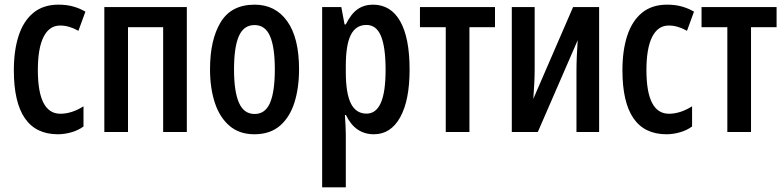

<svg xmlns="http://www.w3.org/2000/svg" viewBox="-20 -572 3397 832"><path d="M231 9.8Q40 9.8 40 -267.6Q40 -353.5 60.8 -417.2Q81.5 -481 124.5 -516.4Q167.5 -551.8 233.4 -551.8Q268.6 -551.8 296.9 -543.9Q325.2 -536.1 350.1 -521.5L319.8 -438.5Q279.3 -461.4 240.7 -461.4Q193.8 -461.4 168.9 -412.4Q144 -363.3 144 -268.1Q144 -79.1 241.7 -79.1Q290.5 -79.1 341.8 -111.3V-23.9Q318.4 -6.8 288.6 1.5Q258.8 9.8 231 9.8Z M789.6 -541.5V0H687V-454.1H534.7V0H432.1V-541.5Z M1275.9 -272Q1275.9 -191.4 1255.9 -127.7Q1235.8 -64 1193.1 -27.1Q1150.4 9.8 1082 9.8Q1017.1 9.8 974.4 -26.9Q931.6 -63.5 910.9 -127Q890.1 -190.4 890.1 -272Q890.1 -399.9 936.3 -475.8Q982.4 -551.8 1083.5 -551.8Q1173.3 -551.8 1224.6 -480Q1275.9 -408.2 1275.9 -272ZM994.1 -271Q994.1 -175.8 1015.4 -127Q1036.6 -78.1 1083.5 -78.1Q1129.4 -78.1 1150.1 -126.2Q1170.9 -174.3 1170.9 -272Q1170.9 -367.2 1150.1 -415.3Q1129.4 -463.4 1083 -463.4Q1036.1 -463.4 1015.1 -415.5Q994.1 -367.7 994.1 -271Z M1596.2 -551.8Q1673.3 -551.8 1714.1 -480Q1754.9 -408.2 1754.9 -270.5Q1754.9 -137.2 1714.1 -63.7Q1673.3 9.8 1600.1 9.8Q1519 9.8 1479 -73.7H1474.6Q1476.1 -48.3 1477.3 -27.6Q1478.5 -6.8 1478.5 8.3V239.7H1376V-541.5H1459L1473.1 -466.3H1478.5Q1501.5 -512.7 1529.8 -532.2Q1558.1 -551.8 1596.2 -551.8ZM1567.9 -463.9Q1522 -463.9 1500.2 -420.7Q1478.5 -377.4 1478.5 -286.6V-260.3Q1478.5 -167 1500.7 -123.3Q1522.9 -79.6 1568.4 -79.6Q1609.4 -79.6 1630.1 -126Q1650.9 -172.4 1650.9 -269.5Q1650.9 -366.7 1631.1 -415.3Q1611.3 -463.9 1567.9 -463.9Z M2125 -454.1H2014.2V0H1911.6V-454.1H1799.8V-541.5H2125Z M2296.9 -541.5V-277.3Q2296.9 -244.1 2295.4 -213.4Q2293.9 -182.6 2291 -143.6L2463.4 -541.5H2576.2V0H2478V-261.2Q2478 -294.9 2479.5 -328.9Q2481 -362.8 2483.4 -397.9L2310.5 0H2197.8V-541.5Z M2868.2 9.8Q2677.2 9.8 2677.2 -267.6Q2677.2 -353.5 2698 -417.2Q2718.8 -481 2761.7 -516.4Q2804.7 -551.8 2870.6 -551.8Q2905.8 -551.8 2934.1 -543.9Q2962.4 -536.1 2987.3 -521.5L2957 -438.5Q2916.5 -461.4 2877.9 -461.4Q2831.1 -461.4 2806.2 -412.4Q2781.2 -363.3 2781.2 -268.1Q2781.2 -79.1 2878.9 -79.1Q2927.7 -79.1 2979 -111.3V-23.9Q2955.6 -6.8 2925.8 1.5Q2896 9.8 2868.2 9.8Z M3345.2 -454.1H3234.4V0H3131.8V-454.1H3020V-541.5H3345.2Z"/></svg>

Font: Open Sans Condensed SemiBold
Style: Regular
Weight: 600
Width: 3
Designer: Monotype Design Team
Foundry: Monotype Imaging Inc.
Version: Version 3.000; ttfautohint (v1.8.4)